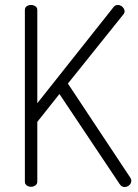

<svg xmlns="http://www.w3.org/2000/svg" viewBox="-20 -751 555 772"><path d="M105 0Q95 0 87.5 -5.5Q80 -11 80 -21V-711Q80 -721 87.5 -726Q95 -731 105 -731Q114 -731 122 -726Q130 -721 130 -711V-336L437 -723Q443 -731 454 -731Q461 -731 467 -727.5Q473 -724 477 -718Q481 -712 481 -705Q481 -702 479.5 -698.5Q478 -695 476 -693L253 -415L505 -35Q508 -30 508 -24Q508 -18 504.5 -12Q501 -6 494.5 -2.5Q488 1 481 1Q475 1 470 -2Q465 -5 461 -11L219 -373L130 -261V-21Q130 -11 122 -5.5Q114 0 105 0Z"/></svg>

Font: Dosis Light
Style: Regular
Weight: 300
Designer: EdgarTolentino, PabloImpallari, IginoMarini
Foundry: EdgarTolentino, PabloImpallari, IginoMarini
Version: Version 3.001; ttfautohint (v1.8.2)